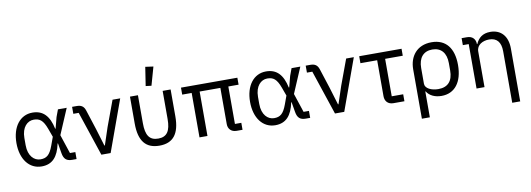

<svg xmlns="http://www.w3.org/2000/svg" viewBox="-69 -1239 5245 1898"><g transform="rotate(-10 2553.0 -290.0)"><path d="M608 -70H554L491 -260L600 -516H512L485 -443L456 -332H452C424 -464 363 -528 257 -528C133 -528 50 -421 50 -258C50 -95 133 12 257 12C365 12 423 -55 450 -184H454L471 -83C481 -23 509 0 563 0H608ZM257 -59C194 -59 136 -114 136 -222V-294C136 -402 194 -457 257 -457C317 -457 351 -433 384 -343L415 -258L384 -173C351 -83 317 -59 257 -59Z M950 0 1137 -516H1060L965 -259L907 -84H902L849 -259L785 -457C770 -502 743 -516 699 -516H654V-446H708L857 0Z M1515 -769 1435 -780 1406 -592 1463 -585ZM1315 -516H1235V-246C1235 -68 1304 12 1439 12C1574 12 1643 -68 1643 -246V-516H1563V-234C1563 -114 1527 -59 1439 -59C1351 -59 1315 -114 1315 -234Z M2210 -446H2313V-516H1747V-446H1842V0H1922V-446H2130V-82C2130 -36 2160 0 2215 0H2274V-70H2210Z M2953 -70H2899L2836 -260L2945 -516H2857L2830 -443L2801 -332H2797C2769 -464 2708 -528 2602 -528C2478 -528 2395 -421 2395 -258C2395 -95 2478 12 2602 12C2710 12 2768 -55 2795 -184H2799L2816 -83C2826 -23 2854 0 2908 0H2953ZM2602 -59C2539 -59 2481 -114 2481 -222V-294C2481 -402 2539 -457 2602 -457C2662 -457 2696 -433 2729 -343L2760 -258L2729 -173C2696 -83 2662 -59 2602 -59Z M3295 0 3482 -516H3405L3310 -259L3252 -84H3247L3194 -259L3130 -457C3115 -502 3088 -516 3044 -516H2999V-446H3053L3202 0Z M3899 0V-70H3784V-446H3961V-516H3536V-446H3704V-85C3704 -35 3734 0 3789 0Z M4039 200H4119V-59H4123C4150 -14 4204 12 4271 12C4403 12 4483 -89 4483 -262C4483 -430 4407 -528 4263 -528C4115 -528 4039 -424 4039 -296ZM4251 -60C4182 -60 4119 -89 4119 -137V-295C4119 -398 4170 -456 4258 -456C4346 -456 4397 -398 4397 -295V-221C4397 -118 4349 -60 4251 -60Z M4703 0V-358C4703 -424 4765 -456 4829 -456C4906 -456 4946 -409 4946 -317V200H5026V-331C5026 -456 4959 -528 4853 -528C4776 -528 4732 -490 4707 -432H4703C4703 -481 4673 -516 4618 -516H4564V-446H4623V0Z"/></g></svg>

Font: LVC Sans
Style: Regular
Weight: 400
Designer: Mike Abbink, Paul van der Laan, Pieter van Rosmalen
Foundry: Bold Monday
Version: Version 3.0